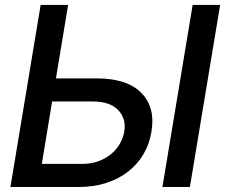

<svg xmlns="http://www.w3.org/2000/svg" viewBox="-20 -747 904 767"><path d="M21.7 0 142.4 -727.3H252.1L203.5 -433.9H365.8Q487.6 -433.9 544.4 -376.1Q601.6 -318.2 584.9 -220.5Q577.1 -171.9 553.3 -131.4Q529.5 -90.9 492 -61.6Q454.5 -32.3 404.5 -16.2Q354.4 0 294 0ZM749.6 -727.3H859.4L738.6 0H628.9ZM147 -92.3H309.3Q344.8 -92.3 373.8 -103.2Q402.7 -114 424.2 -131.9Q445.7 -149.9 459 -173.3Q472.3 -196.7 476.6 -221.9Q484.7 -272 452.8 -306.5Q420.5 -341.6 350.5 -341.6H188.2Z"/></svg>

Font: Inter P Medium
Style: Italic
Weight: 500
Italic angle: 9.39999°
Designer: Rasmus Andersson
Foundry: rsms
Version: Version 3.018;git-588b23468